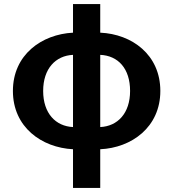

<svg xmlns="http://www.w3.org/2000/svg" viewBox="-20 -731 859 952"><path d="M342 -101C256 -105 194 -169 194 -280C194 -391 256 -455 342 -459ZM342 201H477V9C632 2 775 -100 775 -280C775 -460 634 -562 477 -569V-711H342V-569C187 -561 44 -460 44 -280C44 -100 187 1 342 9ZM477 -459C566 -455 625 -391 625 -280C625 -169 563 -105 477 -101Z"/></svg>

Font: Noto Sans Mono CJK SC
Style: Bold
Weight: 700
Designer: Ryoko NISHIZUKA 西塚涼子 (kana, bopomofo & ideographs); Paul D. Hunt (Latin, Greek & Cyrillic); Sandoll Communications 산돌커뮤니
Foundry: Adobe
Version: Version 2.004;hotconv 1.0.118;makeotfexe 2.5.65603